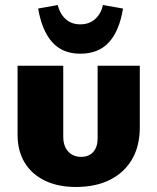

<svg xmlns="http://www.w3.org/2000/svg" viewBox="-20 -735 626 765"><path d="M282 10Q211 10 158.5 -15.5Q106 -41 78 -87.5Q50 -134 50 -198V-473H232V-191Q232 -153 251.5 -131.5Q271 -110 303 -110Q334 -110 351.5 -129.5Q369 -149 369 -184V-473H537V-227Q537 -154 506.5 -101Q476 -48 419 -19Q362 10 282 10ZM300 -521Q229 -521 188 -567Q147 -613 132 -701L210 -715Q218 -681 241 -659.5Q264 -638 300 -638Q336 -638 359.5 -659.5Q383 -681 390 -715L470 -701Q456 -613 414.5 -567Q373 -521 300 -521Z"/></svg>

Font: Ysabeau SC Black
Style: Regular
Weight: 900
Designer: Christian Thalmann (Catharsis Fonts)
Version: Version 2.001;gftools[0.9.30]; featfreeze: smcp